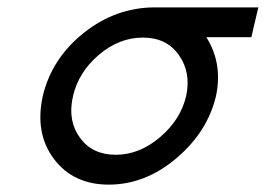

<svg xmlns="http://www.w3.org/2000/svg" viewBox="-20 -493 721 521"><path d="M96 -232Q120 -334 207 -403.5Q294 -473 401 -473H681L662 -392H540Q585 -320 566 -232Q543 -135 458.5 -63.5Q374 8 275 8Q179 8 126.5 -61.5Q74 -131 96 -232ZM178 -232Q178 -231 178 -229L177 -227Q164 -164 197.5 -118.5Q231 -73 294 -73Q358 -73 414 -120.5Q470 -168 485 -232Q499 -296 465.5 -343.5Q432 -391 368 -391Q303 -391 248 -344Q193 -297 178 -232Z"/></svg>

Font: Coval
Style: Light Italic
Weight: 300
Foundry: Context Ltd
Version: Version 001.000